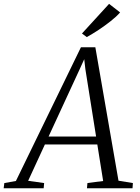

<svg xmlns="http://www.w3.org/2000/svg" viewBox="-80 -1000 742 1020"><path d="M-60.5 0 -57 -27.5 4.5 -38.5 350 -749H426.5L549.5 -40L626 -27.5L624 0H382L384.5 -27.5L468 -38.5L437 -232.5H158.5L69.5 -39.5L154.5 -27.5L152 0ZM178 -274.5H430.5L373.5 -633L367.5 -685.5L345 -636ZM381 -803 355.5 -822 499.5 -979.5 558 -934Q539 -912 508.2 -887.8Q477.5 -863.5 443.8 -841.2Q410 -819 381 -803Z"/></svg>

Font: Merriweather 72pt Light
Style: Italic
Weight: 300
Italic angle: -7.8°
Version: Version 2.101